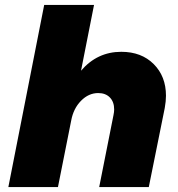

<svg xmlns="http://www.w3.org/2000/svg" viewBox="-20 -762 727 782"><path d="M656 -372Q656 -350 651 -322L586 0H384L442 -292Q445 -306 445 -316Q445 -347 427.5 -365Q410 -383 380 -383Q341 -383 310 -351.5Q279 -320 270 -271L216 0H14L160 -742H363L310 -474Q376 -551 474 -551Q556 -551 606 -501Q656 -451 656 -372Z"/></svg>

Font: TypoPRO Montserrat Alternates
Style: Italic
Weight: 800
Italic angle: -11.3°
Designer: Julieta Ulanovsky
Foundry: Julieta Ulanovsky
Version: Version 6.001